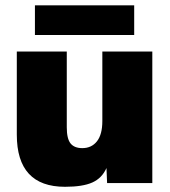

<svg xmlns="http://www.w3.org/2000/svg" viewBox="-20 -696 646 730"><path d="M227.1 14.2Q43.9 14.2 43.9 -184.1V-500H233.9V-211.9Q233.9 -168.5 248.3 -150.6Q262.7 -132.8 293 -132.8Q328.1 -132.8 348.6 -158.7Q369.1 -184.6 369.1 -235.8V-500H559.1V0H387.2L384.8 -57.1Q367.7 -18.6 331.1 -2.2Q294.4 14.2 227.1 14.2ZM112.8 -563V-675.8H490.2V-563Z"/></svg>

Font: Human Sans Black
Style: Regular
Weight: 800
Designer: Tim Radville
Foundry: Continuum
Version: Version 1.000;FEAKit 1.0